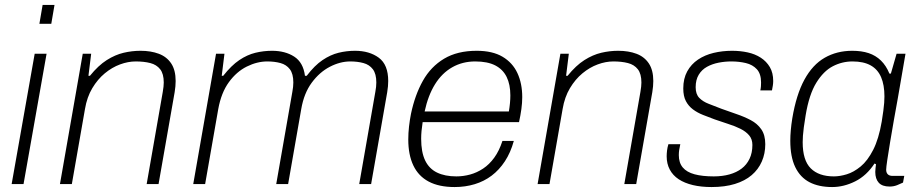

<svg xmlns="http://www.w3.org/2000/svg" viewBox="-20 -743 3705 775"><path d="M139 -647 152 -723H200L187 -647ZM27 0 120 -526H168L75 0Z M222 0 314 -526H348L337 -437H343Q377 -479 411 -500.5Q445 -522 479 -530Q513 -538 547 -538Q589 -538 621 -526Q653 -514 671 -487Q689 -460 689 -416Q689 -406 688 -394.5Q687 -383 685 -371L620 0H572L637 -372Q639 -383 640 -393Q641 -403 641 -410Q641 -445 626.5 -463.5Q612 -482 586.5 -488.5Q561 -495 528 -495Q497 -495 464.5 -483Q432 -471 403 -447Q374 -423 352.5 -387Q331 -351 323 -303L270 0Z M760 0 852 -526H886L875 -437H881Q914 -479 946 -500.5Q978 -522 1011 -530Q1044 -538 1078 -538Q1131 -538 1167.5 -514.5Q1204 -491 1211 -437H1218Q1250 -479 1282 -500.5Q1314 -522 1346.5 -530Q1379 -538 1413 -538Q1471 -538 1509 -510Q1547 -482 1547 -416Q1547 -406 1546 -394.5Q1545 -383 1543 -371L1478 0H1430L1495 -372Q1497 -382 1498 -392Q1499 -402 1499 -410Q1499 -445 1485 -463.5Q1471 -482 1447 -488.5Q1423 -495 1394 -495Q1353 -495 1311.5 -473.5Q1270 -452 1238.5 -409.5Q1207 -367 1196 -303L1143 0H1095L1160 -372Q1162 -382 1163 -392Q1164 -402 1164 -410Q1164 -445 1150 -463.5Q1136 -482 1112 -488.5Q1088 -495 1059 -495Q1018 -495 976.5 -474.5Q935 -454 904 -411.5Q873 -369 861 -303L808 0Z M1815 12Q1752 12 1710.5 -10Q1669 -32 1648.5 -75Q1628 -118 1628 -180Q1628 -206 1631 -232.5Q1634 -259 1639 -284Q1655 -360 1687 -417Q1719 -474 1772.5 -506Q1826 -538 1904 -538Q1968 -538 2008.5 -514Q2049 -490 2068.5 -448Q2088 -406 2088 -351Q2088 -328 2084.5 -302.5Q2081 -277 2075 -250H1686Q1683 -231 1681.5 -214.5Q1680 -198 1680 -183Q1680 -129 1696 -95.5Q1712 -62 1744 -46.5Q1776 -31 1822 -31Q1850 -31 1877.5 -38.5Q1905 -46 1930 -62.5Q1955 -79 1975 -106.5Q1995 -134 2008 -174H2054Q2041 -127 2018 -92Q1995 -57 1964.5 -34Q1934 -11 1896 0.5Q1858 12 1815 12ZM1694 -293H2034Q2037 -311 2038.5 -327Q2040 -343 2040 -358Q2040 -402 2025 -432.5Q2010 -463 1979 -479Q1948 -495 1898 -495Q1847 -495 1805.5 -471.5Q1764 -448 1736 -403Q1708 -358 1694 -293Z M2150 0 2242 -526H2276L2265 -437H2271Q2305 -479 2339 -500.5Q2373 -522 2407 -530Q2441 -538 2475 -538Q2517 -538 2549 -526Q2581 -514 2599 -487Q2617 -460 2617 -416Q2617 -406 2616 -394.5Q2615 -383 2613 -371L2548 0H2500L2565 -372Q2567 -383 2568 -393Q2569 -403 2569 -410Q2569 -445 2554.5 -463.5Q2540 -482 2514.5 -488.5Q2489 -495 2456 -495Q2425 -495 2392.5 -483Q2360 -471 2331 -447Q2302 -423 2280.5 -387Q2259 -351 2251 -303L2198 0Z M2852 12Q2810 12 2776.5 4Q2743 -4 2719.5 -19.5Q2696 -35 2683.5 -58.5Q2671 -82 2671 -112Q2671 -123 2672.5 -135.5Q2674 -148 2678 -161H2726Q2723 -148 2721.5 -137.5Q2720 -127 2720 -117Q2720 -86 2736 -67Q2752 -48 2783.5 -39.5Q2815 -31 2861 -31Q2896 -31 2924.5 -39Q2953 -47 2973.5 -62.5Q2994 -78 3005.5 -102Q3017 -126 3017 -158Q3017 -181 3004 -196.5Q2991 -212 2969 -223Q2947 -234 2920 -242.5Q2893 -251 2865 -261Q2841 -270 2818 -279Q2795 -288 2777 -301.5Q2759 -315 2748.5 -335Q2738 -355 2738 -386Q2738 -426 2754 -455Q2770 -484 2797.5 -502.5Q2825 -521 2860.5 -529.5Q2896 -538 2935 -538Q2968 -538 2998 -531.5Q3028 -525 3051 -510Q3074 -495 3087.5 -472Q3101 -449 3101 -416Q3101 -407 3099.5 -397.5Q3098 -388 3096 -378H3049Q3051 -387 3051.5 -395Q3052 -403 3052 -410Q3052 -445 3035 -463.5Q3018 -482 2990.5 -488.5Q2963 -495 2932 -495Q2906 -495 2880.5 -490Q2855 -485 2834 -473.5Q2813 -462 2800.5 -441.5Q2788 -421 2788 -391Q2788 -363 2802.5 -348Q2817 -333 2840.5 -324Q2864 -315 2892 -304Q2922 -293 2953 -282.5Q2984 -272 3010.5 -258Q3037 -244 3053 -221Q3069 -198 3069 -161Q3069 -123 3055 -91Q3041 -59 3014 -36Q2987 -13 2946.5 -0.5Q2906 12 2852 12Z M3339 12Q3285 12 3247.5 -7.5Q3210 -27 3190 -68.5Q3170 -110 3170 -175Q3170 -195 3172 -217.5Q3174 -240 3178 -265Q3194 -361 3227 -421.5Q3260 -482 3309 -510Q3358 -538 3420 -538Q3458 -538 3486.5 -528.5Q3515 -519 3536 -498.5Q3557 -478 3570 -446H3576L3599 -526H3635L3615 -410Q3611 -384 3603.5 -343.5Q3596 -303 3588 -257.5Q3580 -212 3573 -170Q3566 -128 3561.5 -97.5Q3557 -67 3557 -58Q3557 -46 3563.5 -39.5Q3570 -33 3583 -33H3630L3625 -6Q3615 -1 3601 4.5Q3587 10 3571 10Q3541 10 3527 -5.5Q3513 -21 3513 -49Q3513 -56 3514 -64Q3515 -72 3516 -80L3510 -83Q3478 -34 3432 -11Q3386 12 3339 12ZM3346 -31Q3370 -31 3398 -39.5Q3426 -48 3454 -71Q3482 -94 3504.5 -138Q3527 -182 3539 -252Q3543 -277 3545.5 -295.5Q3548 -314 3549 -328Q3550 -342 3550 -354Q3550 -400 3536.5 -431.5Q3523 -463 3494.5 -479Q3466 -495 3421 -495Q3379 -495 3341.5 -475.5Q3304 -456 3275 -409Q3246 -362 3232 -278Q3227 -248 3224.5 -228.5Q3222 -209 3221 -195Q3220 -181 3220 -169Q3220 -96 3252.5 -63.5Q3285 -31 3346 -31Z"/></svg>

Font: Archivo SemiBold Thin
Style: Italic
Weight: 250
Italic angle: -10°
Version: Version 2.001